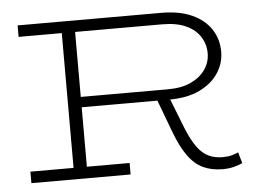

<svg xmlns="http://www.w3.org/2000/svg" viewBox="-50 -753 1171 833"><g transform="rotate(-5 535.5 -336.5)"><path d="M285 -308V-353H681Q741 -353 782 -372.5Q823 -392 844.5 -424Q866 -456 866 -494Q866 -533 845.5 -565.5Q825 -598 784 -617Q743 -636 681 -636H55V-686H680Q760 -686 814.5 -661Q869 -636 897 -593Q925 -550 925 -495Q925 -446 897.5 -403.5Q870 -361 816 -334.5Q762 -308 682 -308ZM55 1V-49H487V1ZM243 -28V-658H301V-28ZM887 13Q840 13 803 -4Q766 -21 736.5 -62Q707 -103 681 -174L627 -318L680 -325L736 -182Q758 -127 781 -95.5Q804 -64 831 -51.5Q858 -39 891 -39Q915 -39 931 -43.5Q947 -48 960 -54L974 -6Q960 1 937.5 7Q915 13 887 13Z"/></g></svg>

Font: BioRhyme SemiExpanded Light
Style: Regular
Weight: 300
Width: 6
Designer: Aoife Mooney
Foundry: Aoife Mooney Type
Version: Version 1.600;gftools[0.9.33]